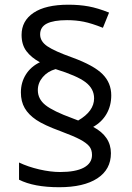

<svg xmlns="http://www.w3.org/2000/svg" viewBox="-20 -784 556 808"><path d="M67.9 -395Q67.9 -437 88.9 -470.5Q109.9 -503.9 147.9 -522Q111.8 -541.5 91.3 -568.6Q70.8 -595.7 70.8 -637.2Q70.8 -696.3 121.3 -730.2Q171.9 -764.2 268.1 -764.2Q314 -764.2 352.8 -757.1Q391.6 -750 439 -731L413.1 -667Q365.2 -686 332.3 -692.6Q299.3 -699.2 262.2 -699.2Q205.6 -699.2 177.2 -684.8Q148.9 -670.4 148.9 -639.2Q148.9 -609.9 179 -589.4Q209 -568.8 284.2 -542Q375 -508.8 411.6 -471.9Q448.2 -435.1 448.2 -382.8Q448.2 -338.9 428.2 -304.4Q408.2 -270 372.1 -250Q446.8 -210.4 446.8 -139.2Q446.8 -70.8 389.6 -33.4Q332.5 3.9 229 3.9Q122.6 3.9 60.1 -27.8V-100.1Q98.1 -82 145.5 -71Q192.9 -60.1 232.9 -60.1Q298.3 -60.1 332.8 -78.6Q367.2 -97.2 367.2 -131.8Q367.2 -154.3 355.5 -168.5Q343.8 -182.6 317.4 -196.8Q291 -210.9 234.9 -231.9Q165.5 -257.3 132.8 -279.3Q100.1 -301.3 84 -329.1Q67.9 -356.9 67.9 -395ZM139.2 -404.8Q139.2 -367.2 171.4 -341.6Q203.6 -315.9 285.2 -286.1L309.1 -276.9Q376 -315.9 376 -370.1Q376 -410.6 340.1 -438Q304.2 -465.3 213.9 -493.2Q180.7 -483.9 159.9 -459.5Q139.2 -435.1 139.2 -404.8Z"/></svg>

Font: Samim FD
Style: FD
Weight: 400
Foundry: DejaVu fonts team - Redesigned by Saber Rastikerdar
Version: Version 4.0.5